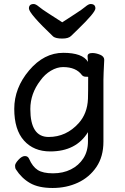

<svg xmlns="http://www.w3.org/2000/svg" viewBox="-20 -755 620 956"><path d="M290 -563Q258 -563 245 -573Q124 -688 124 -713Q124 -735 148 -735Q158 -735 174 -721.5Q190 -708 224 -686.5Q258 -665 290 -644Q322 -665 355.5 -686.5Q389 -708 405 -721.5Q421 -735 431 -735Q455 -735 455 -713Q455 -693 367 -608Q347 -589 334 -576Q321 -563 290 -563ZM222 -73Q310 -73 372 -142Q415 -190 418 -263Q419 -290 419 -372Q419 -373 407 -373Q395 -373 388 -381Q359 -421 294 -421Q264 -421 233.5 -403Q203 -385 181 -354Q131 -289 131 -212Q131 -73 222 -73ZM242 181Q172 181 129.5 156.5Q87 132 59 88Q55 82 55 70Q55 59 72 40.5Q89 22 104 22Q119 22 125 36Q142 75 168 91.5Q194 108 244 108Q294 108 333 88.5Q372 69 395 33.5Q418 -2 418 -51V-97Q359 -1 230 -1Q148 -1 99.5 -55Q51 -109 51 -213Q51 -317 125 -404.5Q199 -492 295 -492Q391 -492 418 -447L416 -475Q416 -491 440 -491Q458 -491 478.5 -482.5Q499 -474 499 -457Q495 -381 495 -358V-50Q495 25 460 76.5Q425 128 368 154.5Q311 181 242 181Z"/></svg>

Font: LXGW WenKai Lite
Style: Bold
Weight: 700
Designer: LXGW / Fontworks Inc.
Foundry: LXGW / Fontworks Inc.
Version: Version 1.330;April 28, 2024